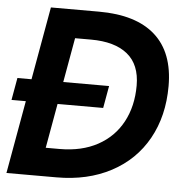

<svg xmlns="http://www.w3.org/2000/svg" viewBox="-54 -815 845 868"><g transform="rotate(5 369.0 -381.5)"><path d="M360 -763Q529 -763 616 -685Q703 -607 703 -455Q703 -319 645.5 -216Q588 -113 481.5 -56.5Q375 0 234 0H7L66 -331H1L19 -432H83L142 -763ZM237 -129Q337 -129 409.5 -168.5Q482 -208 520.5 -279.5Q559 -351 559 -445Q559 -540 501 -587Q443 -634 335 -634H263L227 -432H435L417 -331H210L174 -129Z"/></g></svg>

Font: Open Sauce Sans
Style: Bold Italic
Weight: 700
Italic angle: -10°
Designer: Alfredo Marco Pradil
Foundry: Creative Sauce Fz LLC
Version: Version 1.477